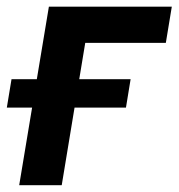

<svg xmlns="http://www.w3.org/2000/svg" viewBox="-42 -542 523 562"><path d="M460.9 -522.5 443.4 -416.5H207.5L138.7 0H14.2L101.1 -522.5ZM-22 -227.1 -8.3 -310.1H340.3L326.7 -227.1Z"/></svg>

Font: Inter 28pt SemiBold
Style: Italic
Weight: 600
Italic angle: -9.3988°
Designer: Rasmus Andersson
Foundry: rsms
Version: Version 4.001;git-66647c0bb